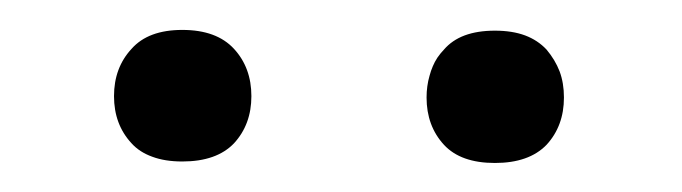

<svg xmlns="http://www.w3.org/2000/svg" viewBox="-20 -734 458 129"><path d="M68.4 -701.2Q79.6 -713.9 102.5 -713.9Q125.5 -713.9 137.2 -701.2Q148.9 -688.5 148.9 -669.4Q148.9 -650.4 137.2 -637.7Q125.5 -625.5 102.5 -625.5Q90.8 -625.5 82.3 -628.7Q73.7 -631.8 68.4 -637.7Q56.6 -650.4 56.6 -669.4Q56.6 -688.5 68.4 -701.2ZM266.6 -668.5Q266.6 -672.4 267.1 -676Q267.6 -679.7 268.6 -683.1Q269.5 -686.5 270.8 -689.5Q272 -692.4 273.9 -695.3Q275.9 -698.2 278.3 -700.7Q283.7 -707 292.2 -710.2Q300.8 -713.4 312.5 -713.4Q324.2 -713.4 332.8 -710.2Q341.3 -707 347.2 -700.7Q353 -693.8 356 -686Q358.9 -678.2 358.9 -668.5Q358.9 -649.4 347.2 -636.7Q335.4 -624.5 312.5 -624.5Q289.6 -624.5 278.3 -636.7Q266.6 -649.4 266.6 -668.5Z"/></svg>

Font: Vazir Light FD
Style: Light-FD
Weight: 300
Designer: Saber Rastikerdar
Foundry: Saber Rastikerdar
Version: Version 30.1.0